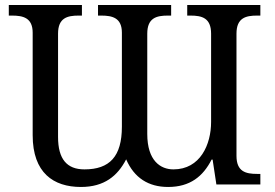

<svg xmlns="http://www.w3.org/2000/svg" viewBox="-20 -734 1094 764"><path d="M302 10C395 10 448 -34 482 -100C514 -26 571 10 649 10C736 10 788 -32 822 -99H826L841 0H1016V-42H1003C958 -42 921 -51 921 -114V-600C921 -663 958 -672 1003 -672H1016V-714H725V-672H738C783 -672 820 -663 820 -600V-249C820 -159 777 -60 670 -60C619 -60 566 -94 566 -201V-600C566 -663 603 -672 648 -672H661V-714H370V-672H383C427 -672 465 -663 465 -604V-230C465 -111 416 -60 316 -60C246 -60 211 -101 211 -189V-600C211 -663 248 -672 293 -672H306V-714H15V-672H28C72 -672 110 -663 110 -604V-196C110 -46 193 10 302 10Z"/></svg>

Font: Noto Serif Thai
Style: Regular
Weight: 400
Designer: Monotype Design Team
Foundry: Monotype Imaging Inc.
Version: Version 1.901